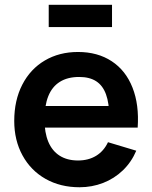

<svg xmlns="http://www.w3.org/2000/svg" viewBox="-20 -774 642 809"><path d="M40 -264.2Q40 -351.3 73.9 -417.2Q107.8 -483.2 168.8 -519.1Q229.7 -555 308.7 -555Q391.5 -555 450.7 -516Q509.9 -477.1 538.3 -404.9Q566.8 -332.8 560.1 -236.3H440.5V-280.3Q440.2 -339.5 426.6 -376.6Q413.1 -413.7 385.2 -431.7Q357.4 -449.7 313.7 -449.7Q264.8 -449.7 232.2 -429.2Q199.6 -408.8 183.5 -368.9Q167.5 -329 167.5 -270Q167.5 -215.2 183.5 -176.7Q199.6 -138.2 231.3 -118Q263.1 -97.8 308.7 -97.8Q352.7 -97.8 385.1 -117.6Q417.5 -137.4 435 -174.8L554.2 -139Q533.8 -90.9 497.7 -56.2Q461.5 -21.4 414.5 -3.2Q367.4 15 315.3 15Q234.3 15 171.9 -20.3Q109.5 -55.7 74.8 -119.3Q40 -182.9 40 -264.2ZM129.5 -327.5H501.2V-236.3H129.5ZM185.3 -753.7H452V-660H185.3Z"/></svg>

Font: Tap Sans
Style: Regular
Weight: 400
Designer: Tap Payments
Foundry: Tap Payments
Version: Version 1.001;Glyphs 3.1.2 (3151)